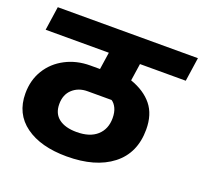

<svg xmlns="http://www.w3.org/2000/svg" viewBox="-122 -837 1041 985"><g transform="rotate(20 398.5 -344.0)"><path d="M528 -566 514 -472Q591 -445 632 -394Q673 -343 673 -261Q673 -132 582.5 -62Q492 8 336 8Q194 8 110.5 -52.5Q27 -113 27 -224Q27 -297 61.5 -353Q96 -409 156.5 -440.5Q217 -472 291 -472H344L358 -566H13L32 -696H797L778 -566ZM491 -257Q491 -289 480.5 -311Q470 -333 454 -343H323Q274 -343 241.5 -313.5Q209 -284 209 -232Q209 -180 244 -153.5Q279 -127 341 -127Q413 -127 452 -162Q491 -197 491 -257Z"/></g></svg>

Font: FiraGO Heavy
Style: Italic
Weight: 900
Italic angle: -8°
Designer: bBox Type GmbH
Foundry: bBox Type GmbH
Version: Version 1.001